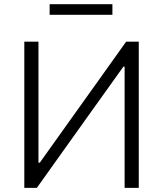

<svg xmlns="http://www.w3.org/2000/svg" viewBox="-20 -916 795 936"><path d="M98.5 0V-713H167.5V-123H174L339.5 -355Q400.5 -440 464 -529.2Q527.5 -618.5 595 -713H656.5V0H587.5V-591H581.5L415.5 -359Q340.5 -254 278.2 -166.5Q216 -79 159.5 0ZM222 -844V-895.5H528V-844Z"/></svg>

Font: Commissioner Light
Style: Regular
Weight: 300
Designer: Kostas Bartsokas
Foundry: Kostas Bartsokas
Version: Version 1.000; ttfautohint (v1.8.3)